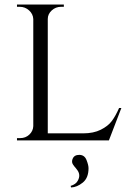

<svg xmlns="http://www.w3.org/2000/svg" viewBox="-20 -620 576 848"><path d="M69 -10Q93 -10 109.5 -25.5Q126 -41 127 -63V-536Q126 -558 108.5 -574Q91 -590 67 -590H55V-600H262V-590H250Q226 -590 208.5 -574Q191 -558 191 -536V-31H347Q393 -31 425 -47Q457 -63 473.5 -85Q490 -107 506 -143H516L461 0H55V-10ZM301 81Q308 64 330 64Q353 64 362 86.5Q371 109 371 123Q371 166 345.5 186.5Q320 207 294 208L292 201Q315 194 323 179Q339 152 319 128Q318 126 314 121.5Q310 117 308 114.5Q306 112 303 107.5Q300 103 299 99Q297 90 301 81Z"/></svg>

Font: Cinzel
Style: Regular
Weight: 400
Designer: Natanael Gama
Version: Version 1.001;PS 001.001;hotconv 1.0.56;makeotf.lib2.0.21325